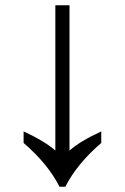

<svg xmlns="http://www.w3.org/2000/svg" viewBox="-20 -712 476 732"><path d="M207 0Q163 -87 70 -167V-211Q152 -173 191 -138V-692H245V-138Q284 -173 366 -211V-167Q273 -87 229 0Z"/></svg>

Font: oriya25
Style: Book
Weight: 400
Designer: Jelle Bosma - Monotype Design Team
Foundry: Monotype Imaging Inc.
Version: Version 2.003